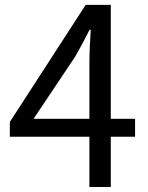

<svg xmlns="http://www.w3.org/2000/svg" viewBox="-20 -753 595 773"><path d="M339.9 0H426V-733.4H324.9L19.6 -262V-202.5H523.8V-274.6H115.1L282.5 -524.7C302.9 -560.6 322.9 -597.5 340.7 -633.2H345.3C342.7 -595.6 339.9 -536.2 339.9 -499.5Z"/></svg>

Font: Source Han Sans JP VF
Style: Regular
Weight: 250
Designer: Ryoko NISHIZUKA 西塚涼子 (kana, bopomofo & ideographs); Paul D. Hunt (Latin, Greek & Cyrillic); Sandoll Communications 산돌커뮤니
Foundry: Adobe
Version: Version 2.004;hotconv 1.0.118;makeotfexe 2.5.65603